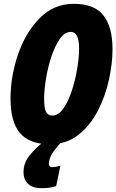

<svg xmlns="http://www.w3.org/2000/svg" viewBox="-20 -745 609 1005"><path d="M241 10Q329 10 391 -39.5Q453 -89 492.5 -166Q532 -243 550.5 -328.5Q569 -414 569 -486Q569 -604 521.5 -664.5Q474 -725 367 -725Q260 -725 186 -648.5Q112 -572 73.5 -457.5Q35 -343 35 -230Q35 -106 85 -48Q135 10 241 10ZM253 -140Q233 -140 222 -157.5Q211 -175 211 -229Q211 -272 220.5 -331.5Q230 -391 248.5 -447Q267 -503 292.5 -540.5Q318 -578 351 -578Q394 -578 394 -490Q394 -447 384.5 -388Q375 -329 356.5 -272Q338 -215 312 -177.5Q286 -140 253 -140ZM198 240Q216 240 235 238Q254 236 274 229L296 123Q268 130 253 130Q236 130 236 112Q236 90 249.5 65Q263 40 300 0H205Q166 30 134.5 69Q103 108 103 157Q103 193 126 216.5Q149 240 198 240Z"/></svg>

Font: Noto Sans Display Condensed Black
Style: Italic
Weight: 900
Width: 3
Italic angle: -192°
Designer: Monotype Design Team
Foundry: Monotype Imaging Inc.
Version: Version 1.900